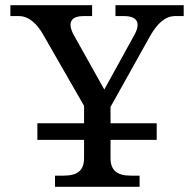

<svg xmlns="http://www.w3.org/2000/svg" viewBox="-20 -720 748 740"><path d="M149 -582 304 -312V-245H124V-181H304V-111C304 -64 280 -43 225 -43H192V0H518V-43H485C430 -43 406 -64 406 -111V-181H584V-245H406V-308L559 -582C585 -627 615 -658 655 -658H688V-700H425V-658H458C511 -658 524 -630 496 -582L382 -375L266 -582C239 -630 250 -658 303 -658H335V-700H20V-658H53C91 -658 124 -628 149 -582Z"/></svg>

Font: LT Superior Serif Medium
Style: Regular
Weight: 500
Designer: Daniel Lyons
Foundry: LyonsType
Version: Version 2.120;FEAKit 1.0